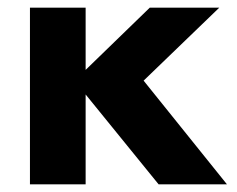

<svg xmlns="http://www.w3.org/2000/svg" viewBox="-20 -480 617 500"><path d="M58 -460H203V-298L370 -460H551L354 -270L571 0H393L203 -234V0H58Z"/></svg>

Font: Jost*
Style: Bold
Weight: 700
Version: Version 3.7